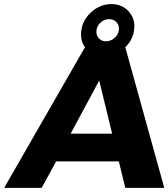

<svg xmlns="http://www.w3.org/2000/svg" viewBox="-30 -915 820 935"><path d="M-9.8 0 383.8 -685.1Q358.9 -719.2 366.2 -768.1Q373.5 -820.3 416.3 -857.7Q459 -895 512.2 -895Q565.9 -895 598.1 -857.9Q630.4 -820.8 623 -768.1Q615.7 -719.2 580.1 -685.1L770 0H580.1L548.8 -128.9H243.2L172.9 0ZM314 -264.2H516.1L453.1 -522.9ZM485.8 -713.9Q508.8 -713.9 527.3 -729.7Q545.9 -745.6 548.8 -768.1Q551.8 -790.5 537.8 -806.2Q523.9 -821.8 501 -821.8Q478.5 -821.8 460.7 -806.2Q442.9 -790.5 439.9 -768.1Q437 -745.6 450.2 -729.7Q463.4 -713.9 485.8 -713.9Z"/></svg>

Font: Trueno
Style: Bold Italic
Weight: 700
Designer: Julieta Ulanovsky
Foundry: Julieta Ulanovsky
Version: Version 3.001b | FøM Fix